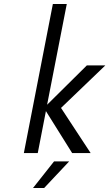

<svg xmlns="http://www.w3.org/2000/svg" viewBox="-20 -770 550 966"><path d="M100 0 246 -750H316L217 -243L417 -441H510L287 -227L436 0H343L211 -211L170 0ZM146 176 252 42H328L202 176Z"/></svg>

Font: Teachers
Style: Italic
Weight: 400
Italic angle: -11°
Designer: Alfredo Marco Pradil, Chank Diesel
Version: Version 1.001